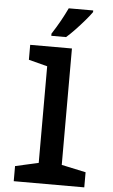

<svg xmlns="http://www.w3.org/2000/svg" viewBox="-63 -1022 627 1063"><g transform="rotate(5 250.0 -490.0)"><path d="M55 0V-84L184 -113V-650L80 -677V-760H312V-113L447 -84V0ZM192 -832Q218 -872 238.5 -909Q259 -946 275 -980H411V-971Q398 -952 374 -924Q350 -896 323.5 -868Q297 -840 274 -820H192Z"/></g></svg>

Font: Noto Sans Mono ExtraCondensed
Style: Bold
Weight: 700
Width: 2
Designer: Monotype Design Team
Foundry: Monotype Imaging Inc.
Version: Version 2.014